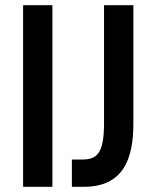

<svg xmlns="http://www.w3.org/2000/svg" viewBox="-20 -720 599 740"><path d="M381 -700V-247C381 -129 355 -105 295 -105H257V0H303C455 0 494 -107 494 -243V-700ZM69 -700V0H182V-700Z"/></svg>

Font: Mint Spirit
Style: Bold
Weight: 700
Designer: HARENDAL Hirwen
Foundry: Arkandis Digital Foundry.
Version: Version 1.004;FFEdit